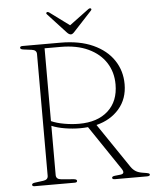

<svg xmlns="http://www.w3.org/2000/svg" viewBox="-58 -906 768 955"><g transform="rotate(-5 326.0 -429.0)"><path d="M566 -467Q566 -394 523.2 -344.2Q480.5 -294.5 409 -276.5L560 -53.5Q569.5 -40 582.8 -31.5Q596 -23 620 -19.5Q641 -16.5 646.5 -14.2Q652 -12 652 -8Q652 0 637.5 0H477.5Q463.5 0 463.5 -8Q463.5 -15.5 479 -17L506.5 -20Q532 -23 514.5 -49L366 -269.5Q346.5 -267.5 327 -267.5Q289 -267.5 251.2 -273.8Q213.5 -280 185 -292V-46Q185 -25.5 209.5 -23L274 -17.5Q288.5 -16 288.5 -8Q288.5 0 276 0H76.5Q64 0 64 -8Q64 -15.5 78.5 -17.5L120.5 -23Q145 -26 145 -46V-654Q145 -674 120.5 -677L78.5 -682.5Q64 -684.5 64 -692Q64 -700 76.5 -700H265.5Q361.5 -700 428.5 -669.5Q495.5 -639 530.8 -586.2Q566 -533.5 566 -467ZM185 -679V-315.5Q211.5 -303.5 249.5 -296.8Q287.5 -290 323.5 -290Q416 -290 468.5 -337.8Q521 -385.5 521 -469.5Q521 -530.5 490.8 -577.8Q460.5 -625 403.2 -652Q346 -679 265.5 -679ZM340 -748Q330 -736.5 322 -736.5Q312.5 -736.5 302 -748L212 -845.5Q205 -852.5 211.5 -856.5Q216 -859.5 224 -854L321.5 -782L418.5 -854Q426.5 -859.5 431 -856.5Q437 -852.5 430.5 -845.5Z"/></g></svg>

Font: Fraunces 9pt S000 Thin
Style: Regular
Weight: 100
Version: Version 1.000; ttfautohint (v1.8.3)